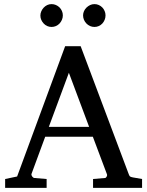

<svg xmlns="http://www.w3.org/2000/svg" viewBox="-20 -911 714 931"><path d="M314 -558.1 216.8 -295.9H412.1ZM431.2 0V-43L488.8 -47.9Q493.7 -47.9 497.1 -54.4Q500.5 -61 499 -64.9L430.2 -248H199.2L132.8 -67.9Q131.8 -64.9 132.8 -61.5Q133.8 -58.1 136.2 -54.9Q138.7 -51.8 141.6 -49.8Q144.5 -47.9 147 -47.9L206.1 -43V0H4.9V-43L63 -55.2L295.9 -687H371.1L603 -69.8Q606.4 -59.6 609.6 -56.2Q612.8 -52.7 624 -50.8L668.9 -43V0ZM284.7 -836.4Q284.7 -825.2 280.3 -814.9Q275.9 -804.7 268.6 -796.9Q261.2 -789.1 251.2 -784.7Q241.2 -780.3 230 -780.3Q218.8 -780.3 209 -784.7Q199.2 -789.1 191.9 -796.9Q184.6 -804.7 180.2 -814.5Q175.8 -824.2 175.8 -835.4Q175.8 -846.2 180.2 -856.2Q184.6 -866.2 191.9 -874Q199.2 -881.8 209 -886.5Q218.8 -891.1 230 -891.1Q241.2 -891.1 251.2 -886.7Q261.2 -882.3 268.6 -875Q275.9 -867.7 280.3 -857.7Q284.7 -847.7 284.7 -836.4ZM491.7 -836.4Q491.7 -825.2 487.5 -814.9Q483.4 -804.7 476.1 -796.9Q468.8 -789.1 459 -784.7Q449.2 -780.3 438 -780.3Q426.8 -780.3 416.7 -784.7Q406.7 -789.1 399.2 -796.9Q391.6 -804.7 387.2 -814.9Q382.8 -825.2 382.8 -836.4Q382.8 -846.7 387.2 -856.7Q391.6 -866.7 399.4 -874.3Q407.2 -881.8 417 -886.5Q426.8 -891.1 438 -891.1Q449.2 -891.1 459 -886.7Q468.8 -882.3 476.1 -874.8Q483.4 -867.2 487.5 -857.2Q491.7 -847.2 491.7 -836.4Z"/></svg>

Font: BabelStone Ogham Pictish
Style: Italic
Weight: 400
Italic angle: -30°
Designer: Andrew West
Foundry: BabelStone
Version: Version 1.02 March 14, 2022